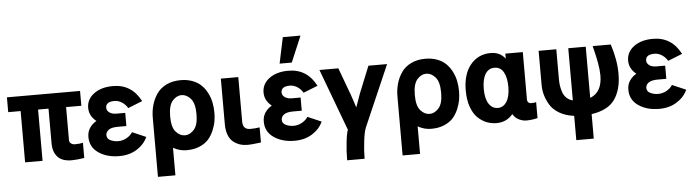

<svg xmlns="http://www.w3.org/2000/svg" viewBox="-60 -1188 6139 1701"><g transform="rotate(-5 3009.5 -337.5)"><path d="M11.7 -456.1V-587.9H662.1V-456.1H526.4V-160.2Q526.4 -143.6 541 -132.3Q555.7 -121.1 575.2 -121.1Q619.1 -121.1 647.5 -128.9V6.8Q581.1 17.6 534.2 17.6Q451.2 17.6 410.6 -26.4Q370.1 -70.3 370.1 -146.5V-456.1H277.3V0H122.1V-456.1Z M700.2 -174.8Q700.2 -221.7 723.6 -255.9Q747.1 -290 782.2 -309.6L783.2 -310.5Q720.7 -360.4 720.7 -431.6Q720.7 -508.8 786.1 -557.1Q851.6 -605.5 956.1 -605.5Q1122.1 -605.5 1202.1 -450.2L1074.2 -399.4Q1056.6 -430.7 1024.9 -451.7Q993.2 -472.7 958 -472.7Q879.9 -472.7 879.9 -418.9Q879.9 -393.6 903.3 -376.5Q926.8 -359.4 965.8 -359.4H1043.9V-242.2H965.8Q911.1 -242.2 885.7 -223.6Q860.4 -205.1 860.4 -176.8Q860.4 -144.5 892.6 -129.9Q924.8 -115.2 960 -115.2Q1001 -115.2 1035.6 -134.8Q1070.3 -154.3 1088.9 -183.6L1210.9 -130.9Q1181.6 -65.4 1115.2 -23.9Q1048.8 17.6 959 17.6Q848.6 17.6 774.4 -33.7Q700.2 -85 700.2 -174.8Z M1554.7 -115.2Q1598.6 -115.2 1635.3 -156.2Q1671.9 -197.3 1671.9 -293Q1671.9 -390.6 1635.3 -431.6Q1598.6 -472.7 1554.7 -472.7Q1509.8 -472.7 1473.6 -431.6Q1437.5 -390.6 1437.5 -293Q1437.5 -196.3 1473.6 -155.8Q1509.8 -115.2 1554.7 -115.2ZM1283.2 230.5V-293.9Q1283.2 -355.5 1298.8 -409.2Q1314.5 -462.9 1345.7 -507.8Q1377 -552.7 1431.6 -579.1Q1486.3 -605.5 1557.6 -605.5Q1615.2 -605.5 1662.1 -587.9Q1709 -570.3 1739.7 -540.5Q1770.5 -510.7 1791.5 -470.2Q1812.5 -429.7 1821.8 -385.3Q1831.1 -340.8 1831.1 -293Q1831.1 -254.9 1824.7 -216.8Q1818.4 -178.7 1799.8 -134.8Q1781.2 -90.8 1752.4 -58.1Q1723.6 -25.4 1673.3 -3.9Q1623 17.6 1557.6 17.6Q1494.1 17.6 1438.5 -14.6V230.5Z M1914.1 -182.6V-587.9H2069.3V-191.4Q2069.3 -121.1 2135.7 -121.1Q2180.7 -121.1 2218.8 -127.9V6.8Q2132.8 17.6 2101.6 17.6Q2064.5 17.6 2033.2 7.8Q2002 -2 1974.1 -23.4Q1946.3 -44.9 1930.2 -85.4Q1914.1 -126 1914.1 -182.6Z M2259.8 -174.8Q2259.8 -221.7 2283.2 -255.9Q2306.6 -290 2341.8 -309.6L2342.8 -310.5Q2280.3 -360.4 2280.3 -431.6Q2280.3 -508.8 2345.7 -557.1Q2411.1 -605.5 2515.6 -605.5Q2681.6 -605.5 2761.7 -450.2L2633.8 -399.4Q2616.2 -430.7 2584.5 -451.7Q2552.7 -472.7 2517.6 -472.7Q2439.5 -472.7 2439.5 -418.9Q2439.5 -393.6 2462.9 -376.5Q2486.3 -359.4 2525.4 -359.4H2603.5V-242.2H2525.4Q2470.7 -242.2 2445.3 -223.6Q2419.9 -205.1 2419.9 -176.8Q2419.9 -144.5 2452.1 -129.9Q2484.4 -115.2 2519.5 -115.2Q2560.5 -115.2 2595.2 -134.8Q2629.9 -154.3 2648.4 -183.6L2770.5 -130.9Q2741.2 -65.4 2674.8 -23.9Q2608.4 17.6 2518.6 17.6Q2408.2 17.6 2334 -33.7Q2259.8 -85 2259.8 -174.8ZM2444.3 -674.8 2493.2 -906.2H2650.4L2552.7 -674.8Z M2791 -587.9H2959L3046.9 -350.6Q3052.7 -335.9 3067.4 -290.5Q3082 -245.1 3085.9 -233.4H3088.9Q3109.4 -293.9 3130.9 -351.6L3226.6 -587.9H3392.6L3156.2 -43.9Q3140.6 -5.9 3130.9 77.1Q3121.1 160.2 3121.1 230.5H2965.8Q2965.8 151.4 2975.1 69.3Q2984.4 -12.7 2996.1 -38.1Z M3730.5 -115.2Q3774.4 -115.2 3811 -156.2Q3847.7 -197.3 3847.7 -293Q3847.7 -390.6 3811 -431.6Q3774.4 -472.7 3730.5 -472.7Q3685.5 -472.7 3649.4 -431.6Q3613.3 -390.6 3613.3 -293Q3613.3 -196.3 3649.4 -155.8Q3685.5 -115.2 3730.5 -115.2ZM3459 230.5V-293.9Q3459 -355.5 3474.6 -409.2Q3490.2 -462.9 3521.5 -507.8Q3552.7 -552.7 3607.4 -579.1Q3662.1 -605.5 3733.4 -605.5Q3791 -605.5 3837.9 -587.9Q3884.8 -570.3 3915.5 -540.5Q3946.3 -510.7 3967.3 -470.2Q3988.3 -429.7 3997.6 -385.3Q4006.8 -340.8 4006.8 -293Q4006.8 -254.9 4000.5 -216.8Q3994.1 -178.7 3975.6 -134.8Q3957 -90.8 3928.2 -58.1Q3899.4 -25.4 3849.1 -3.9Q3798.8 17.6 3733.4 17.6Q3669.9 17.6 3614.3 -14.6V230.5Z M4066.4 -293.9Q4066.4 -439.5 4135.3 -522.5Q4204.1 -605.5 4315.4 -605.5Q4397.5 -605.5 4444.3 -543.9V-588.9H4599.6V-168Q4599.6 -150.4 4609.4 -141.1Q4619.1 -131.8 4631.8 -131.8Q4659.2 -131.8 4678.7 -136.7V4.9Q4627.9 17.6 4578.1 17.6Q4546.9 17.6 4513.2 1.5Q4479.5 -14.6 4459 -49.8Q4403.3 17.6 4314.5 17.6Q4266.6 17.6 4224.1 0.5Q4181.6 -16.6 4145.5 -52.2Q4109.4 -87.9 4087.9 -149.9Q4066.4 -211.9 4066.4 -293.9ZM4226.6 -293.9Q4226.6 -207 4256.8 -161.1Q4287.1 -115.2 4336.9 -115.2Q4385.7 -115.2 4415.5 -161.6Q4445.3 -208 4445.3 -293.9Q4445.3 -374 4418.5 -423.3Q4391.6 -472.7 4336.9 -472.7Q4284.2 -472.7 4255.4 -425.8Q4226.6 -378.9 4226.6 -293.9Z M4740.2 -285.2V-587.9H4897.5V-318.4Q4897.5 -290 4901.4 -263.7Q4905.3 -237.3 4915.5 -206.5Q4925.8 -175.8 4948.2 -153.8Q4970.7 -131.8 5003.9 -124V-587.9H5159.2V-132.8Q5266.6 -173.8 5266.6 -323.2Q5266.6 -414.1 5220.7 -587.9H5381.8Q5427.7 -446.3 5427.7 -325.2Q5427.7 -183.6 5367.2 -96.7Q5306.6 -9.8 5159.2 11.7V229.5H5003.9V13.7Q4926.8 3.9 4871.6 -29.3Q4816.4 -62.5 4789.6 -108.9Q4762.7 -155.3 4751.5 -198.2Q4740.2 -241.2 4740.2 -285.2Z M5502 -174.8Q5502 -221.7 5525.4 -255.9Q5548.8 -290 5584 -309.6L5585 -310.5Q5522.5 -360.4 5522.5 -431.6Q5522.5 -508.8 5587.9 -557.1Q5653.3 -605.5 5757.8 -605.5Q5923.8 -605.5 6003.9 -450.2L5876 -399.4Q5858.4 -430.7 5826.7 -451.7Q5794.9 -472.7 5759.8 -472.7Q5681.6 -472.7 5681.6 -418.9Q5681.6 -393.6 5705.1 -376.5Q5728.5 -359.4 5767.6 -359.4H5845.7V-242.2H5767.6Q5712.9 -242.2 5687.5 -223.6Q5662.1 -205.1 5662.1 -176.8Q5662.1 -144.5 5694.3 -129.9Q5726.6 -115.2 5761.7 -115.2Q5802.7 -115.2 5837.4 -134.8Q5872.1 -154.3 5890.6 -183.6L6012.7 -130.9Q5983.4 -65.4 5917 -23.9Q5850.6 17.6 5760.7 17.6Q5650.4 17.6 5576.2 -33.7Q5502 -85 5502 -174.8Z"/></g></svg>

Font: Gothic A1 Black
Style: Regular
Weight: 900
Version: Version 2.50